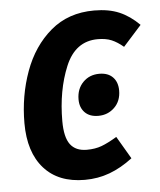

<svg xmlns="http://www.w3.org/2000/svg" viewBox="-45 -583 532 638"><g transform="rotate(-5 221.0 -264.0)"><path d="M442 -482 381 -414Q361 -431 342 -439Q323 -447 296 -447Q221 -447 188 -367.5Q155 -288 155 -186Q155 -132 173 -108Q191 -84 228 -84Q256 -84 277.5 -92Q299 -100 329 -118L373 -43Q335 -14 296 0.5Q257 15 213 15Q125 15 77 -39Q29 -93 29 -190Q29 -281 58.5 -362Q88 -443 147 -493Q206 -543 292 -543Q341 -543 376 -528Q411 -513 442 -482ZM215 -253Q215 -288 236.5 -310Q258 -332 291 -332Q320 -332 336 -315.5Q352 -299 352 -271Q352 -236 330 -214.5Q308 -193 276 -193Q247 -193 231 -209.5Q215 -226 215 -253Z"/></g></svg>

Font: Fira Sans Extra Condensed Medium
Style: Italic
Weight: 500
Width: 3
Italic angle: -8°
Designer: Carrois Corporate & Edenspiekermann AG
Foundry: Carrois Corporate GbR & Edenspiekermann AG
Version: Version 4.203